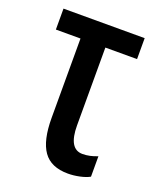

<svg xmlns="http://www.w3.org/2000/svg" viewBox="-109 -609 569 689"><g transform="rotate(20 175.0 -264.5)"><path d="M232 11Q167 11 138 -30Q109 -71 109 -157V-460H15V-540H325V-460H204V-163Q204 -73 257 -73Q271 -73 285 -76Q299 -79 314 -85V-7Q300 1 277 6Q254 11 232 11Z"/></g></svg>

Font: Noto Sans ExtraCondensed Medium
Style: Regular
Weight: 500
Width: 2
Designer: Monotype Design Team
Foundry: Monotype Imaging Inc.
Version: Version 2.013; ttfautohint (v1.8.4.7-5d5b)